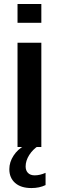

<svg xmlns="http://www.w3.org/2000/svg" viewBox="-20 -745 299 973"><path d="M189.5 -724.6V-629.4H68.8V-724.6ZM189.5 -528.3V0H68.8V-528.3ZM210.9 192.9Q180.2 208 139.2 208Q85.9 208 56.6 182.1Q27.3 156.2 27.3 112.3Q27.3 76.7 48.6 43.9Q69.8 11.2 104 -6.8H175.8Q146.5 11.7 128.2 40.5Q109.9 69.3 109.9 98.6Q109.9 119.1 121.8 131.3Q133.8 143.6 155.8 143.6Q182.1 143.6 210.9 130.9Z"/></svg>

Font: Arimo SemiBold
Style: Regular
Weight: 600
Designer: Steve Matteson
Foundry: Monotype Imaging Inc.
Version: Version 1.33